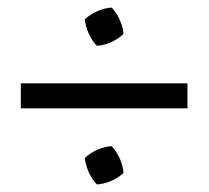

<svg xmlns="http://www.w3.org/2000/svg" viewBox="-20 -535 552 507"><path d="M35 -249V-315H475V-249ZM236 -48Q223 -61 214.5 -80Q206 -99 204 -118Q218 -131 237 -139.5Q256 -148 275 -149Q288 -135 296.5 -116Q305 -97 306 -78Q292 -65 273 -57Q254 -49 236 -48ZM236 -414Q223 -427 214.5 -446Q206 -465 204 -484Q218 -497 237 -505.5Q256 -514 275 -515Q288 -501 296.5 -482Q305 -463 306 -445Q292 -432 273 -423.5Q254 -415 236 -414Z"/></svg>

Font: Piazzolla 24pt Medium
Style: Regular
Weight: 500
Designer: Juan Pablo del Peral
Foundry: Huerta Tipografica
Version: Version 2.005